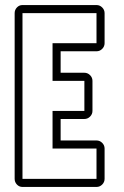

<svg xmlns="http://www.w3.org/2000/svg" viewBox="-20 -740 492 760"><path d="M69 0Q56 0 47 -9.5Q38 -19 38 -32V-688Q38 -701 47 -710.5Q56 -720 69 -720H362Q375 -720 384.5 -710.5Q394 -701 394 -688V-569Q394 -556 384.5 -546.5Q375 -537 362 -537H220V-452H314Q327 -452 336.5 -442.5Q346 -433 346 -420V-301Q346 -288 336.5 -278.5Q327 -269 314 -269H220V-184H362Q375 -184 384.5 -174.5Q394 -165 394 -152V-32Q394 -19 384.5 -9.5Q375 0 362 0ZM362 -32V-152H188V-301H314V-420H188V-569H362V-688H69V-32Z"/></svg>

Font: Lichte PostBus
Style: Regular
Weight: 400
Designer: Peter Wiegel
Version: Version 1.001